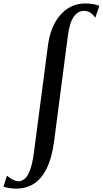

<svg xmlns="http://www.w3.org/2000/svg" viewBox="-145 -835 592 1106"><path d="M-50.5 251.5Q-70 251.5 -89.5 248.8Q-109 246 -125 240.5L-105 177Q-87 192.5 -69.8 200.8Q-52.5 209 -38.5 209Q-19.5 209 -2.2 194.5Q15 180 28.2 144.5Q41.5 109 50 46.5L131.5 -575.5Q141.5 -650 171 -703.5Q200.5 -757 245.2 -786Q290 -815 345.5 -815Q369.5 -815 390.8 -811.5Q412 -808 427 -801L404 -732.5Q391 -752 375 -762.2Q359 -772.5 339.5 -772.5Q304 -772.5 279.8 -738.5Q255.5 -704.5 245.5 -625.5L167 -24Q154 75.5 123.5 136.2Q93 197 48.8 224.2Q4.5 251.5 -50.5 251.5Z"/></svg>

Font: Merriweather 96pt Medium
Style: Italic
Weight: 500
Italic angle: -7.8°
Version: Version 2.101